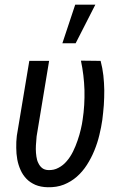

<svg xmlns="http://www.w3.org/2000/svg" viewBox="-20 -788 511 819"><path d="M386.7 -768.1H300.8L246.1 -603.5H302.7ZM136.2 -206.5 189.5 -528.3H105L51.8 -209C49.8 -191.9 48.8 -174.8 49.3 -157.7C49.3 -140.6 50.8 -124 53.7 -107.9C56.6 -91.8 61.5 -76.7 67.9 -62.5C74.2 -48.3 82.5 -36.1 92.8 -25.4C103 -14.6 115.7 -6.3 130.9 0.5C146 6.8 163.6 10.3 183.6 10.7C208.5 11.2 231.4 7.8 252.4 -0.5C272.9 -8.8 291.5 -20 307.6 -34.2C323.7 -48.3 338.4 -65.4 350.6 -84.5C362.8 -103.5 373.5 -124 382.3 -145.5C391.1 -167 398.4 -189 403.8 -211.9C409.2 -234.4 413.6 -255.9 416.5 -276.9C418.9 -297.9 421.4 -318.8 422.9 -339.8C424.3 -360.8 424.8 -382.3 424.8 -403.3C424.3 -424.3 423.3 -445.3 420.9 -466.3C418.5 -487.3 414.6 -507.8 409.2 -528.3L325.2 -529.3C334 -487.8 338.9 -446.3 340.3 -403.8C341.3 -361.3 338.9 -318.8 332.5 -277.3C331.1 -265.1 328.1 -251.5 324.7 -236.3C321.3 -220.7 316.4 -205.1 311 -189C305.7 -172.9 298.8 -156.7 291.5 -141.6C283.7 -126 274.9 -112.3 264.6 -100.6C254.4 -88.4 242.7 -79.1 229.5 -72.3C216.3 -64.9 202.1 -62 186 -62.5C175.3 -63 166.5 -65.9 159.7 -71.3C152.8 -76.7 147.5 -84 143.6 -92.3C139.2 -100.6 136.7 -109.9 135.3 -120.1C133.8 -130.4 132.8 -141.1 132.8 -151.9C132.8 -162.1 133.3 -172.4 134.3 -182.1C134.8 -191.4 135.7 -199.7 136.2 -206.5Z"/></svg>

Font: Roboto Condensed
Style: Italic
Weight: 400
Designer: Google
Version: Version 1.000;PS 001.000;hotconv 1.0.88;makeotf.lib2.5.64775